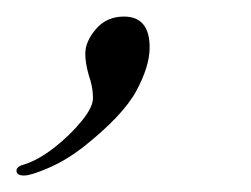

<svg xmlns="http://www.w3.org/2000/svg" viewBox="-103 -109 304 233"><path d="M-73.7 104Q-83 104 -83 98.1Q-83 92.8 -72.8 90.3Q-55.2 84.5 -36.1 69.3Q-17.1 54.2 -3.7 37.6Q9.8 21 9.8 10.3Q9.8 2.4 8.3 -4.9Q6.8 -12.2 4.9 -17.1Q0.5 -32.2 0.5 -43.9Q0.5 -58.6 13.4 -73.7Q26.4 -88.9 47.4 -88.9Q78.6 -88.9 78.6 -51.3Q78.6 -28.8 62.5 1.2Q46.4 31.2 -2.4 69.8Q-22.5 85.4 -43.9 94.7Q-65.4 104 -73.7 104Z"/></svg>

Font: Pinyon Script
Style: Regular
Weight: 400
Designer: Nicole Fally, Eben Sorkin
Foundry: Sorkin Type Co.
Version: Version 1.008; ttfautohint (v1.8.4.7-5d5b)